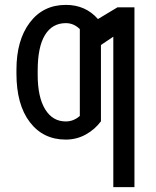

<svg xmlns="http://www.w3.org/2000/svg" viewBox="-20 -558 635 781"><path d="M526.9 203.1V-528.3H458L378.4 -480.5C344.9 -518.9 301.4 -538.1 248 -538.1C186.2 -538.1 137.2 -514.1 101.1 -466.1C64.9 -418.1 46.9 -354.2 46.9 -274.4V-258.8C46.9 -174.8 64.9 -109 101.1 -61.5C137.2 -14 186 9.8 247.6 9.8C276.9 9.8 303.9 2.9 328.6 -10.7C353.4 -24.4 374 -42.3 390.6 -64.5V-375L440.9 -408.7V203.1ZM247.6 -64C211.8 -64 183.8 -80.5 163.6 -113.5C143.4 -146.6 133.3 -193.4 133.3 -253.9V-271C133.3 -334.8 143.1 -382.9 162.8 -415.3C182.5 -447.7 210.9 -463.9 248 -463.9C269.5 -463.9 288.4 -455.7 304.7 -439.5V-86.4C287.8 -71.5 268.7 -64 247.6 -64Z"/></svg>

Font: Roboto Condensed
Style: Regular
Weight: 400
Designer: Google
Version: Version 2.134; 2016